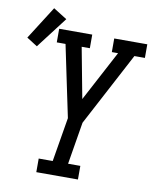

<svg xmlns="http://www.w3.org/2000/svg" viewBox="-160 -902 786 972"><g transform="rotate(10 233.0 -416.5)"><path d="M94 0V-70H166L204 -297L169 -464L127 -665H82V-735H252V-665H210L259 -405L397 -665H365V-735H535V-665H481L281 -287L245 -70H308V0ZM-14 -628 -69 -663 39 -833 109 -789Z"/></g></svg>

Font: Iosevka Slab Oblique
Style: Regular
Weight: 400
Italic angle: -9°
Monospace: yes
Designer: Belleve Invis
Foundry: Belleve Invis
Version: Version 11.1.1; ttfautohint (v1.8.3)